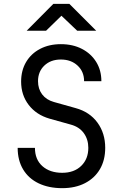

<svg xmlns="http://www.w3.org/2000/svg" viewBox="-20 -970 640 1000"><path d="M304 10Q234 10 181.5 -15Q129 -40 100.5 -87.5Q72 -135 72 -200H162Q162 -139 201 -104.5Q240 -70 304 -70Q366 -70 403 -106Q440 -142 440 -200Q440 -244 416.5 -276.5Q393 -309 349 -321L238 -352Q169 -372 129.5 -423.5Q90 -475 90 -545Q90 -603 116 -647Q142 -691 189 -715.5Q236 -740 297 -740Q359 -740 406.5 -715.5Q454 -691 481 -647.5Q508 -604 508 -547H418Q418 -597 384 -628.5Q350 -660 297 -660Q244 -660 211 -628.5Q178 -597 178 -547Q178 -507 199.5 -478.5Q221 -450 260 -439L374 -407Q447 -387 487.5 -331.5Q528 -276 528 -200Q528 -136 500.5 -89Q473 -42 422.5 -16Q372 10 304 10ZM119 -810 258 -950H341L481 -810H382L300 -888L220 -810Z"/></svg>

Font: JetBrains Mono
Style: Regular
Weight: 400
Monospace: yes
Designer: Philipp Nurullin, Konstantin Bulenkov
Foundry: JetBrains
Version: Version 2.305